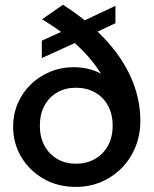

<svg xmlns="http://www.w3.org/2000/svg" viewBox="-20 -754 634 790"><path d="M292 15Q217.5 15 159.2 -18.5Q101 -52 67.5 -108.2Q34 -164.5 34 -233Q34 -283.5 52.8 -327.8Q71.5 -372 105.5 -405.5Q139.5 -439 185.2 -458.2Q231 -477.5 284 -477.5Q309.5 -477.5 335.8 -472.2Q362 -467 385.8 -455.8Q409.5 -444.5 429.5 -427L413.5 -420Q395 -455 369.2 -489Q343.5 -523 310.8 -555.2Q278 -587.5 238.5 -617.2Q199 -647 153 -674.5L239 -734.5Q340 -670 411.2 -594Q482.5 -518 520 -432.8Q557.5 -347.5 557.5 -256.5Q557.5 -200 537.8 -150.5Q518 -101 482 -64Q446 -27 397.8 -6Q349.5 15 292 15ZM292 -80.5Q336.5 -80.5 370.8 -100Q405 -119.5 424.2 -154.5Q443.5 -189.5 443.5 -237Q443.5 -284.5 424.2 -319.5Q405 -354.5 370.8 -373.8Q336.5 -393 292 -393Q249 -393 215.5 -373.8Q182 -354.5 163 -319.5Q144 -284.5 144 -237Q144 -189.5 163 -154.5Q182 -119.5 215.5 -100Q249 -80.5 292 -80.5ZM152 -515V-586.5L306.5 -657V-660L455 -730V-658.5L306.5 -588.5V-585.5Z"/></svg>

Font: Geologica Roman
Style: Regular
Weight: 400
Designer: Sindre Bremnes, Frode Helland
Foundry: Monokrom Skriftforlag AS
Version: Version 1.010;gftools[0.9.28]